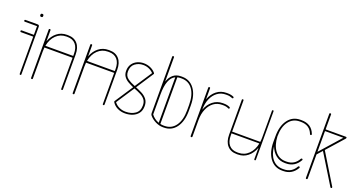

<svg xmlns="http://www.w3.org/2000/svg" viewBox="-39 -1232 3393 1808"><g transform="rotate(20 1657.5 -327.5)"><path d="M44 -380Q35 -380 35 -389Q35 -398 44 -398H166V-485H44Q35 -485 35 -494Q35 -503 44 -503H165Q183 -503 183 -485V-9Q183 0 174 0Q166 0 166 -9V-380ZM159 -597Q159 -611 174 -611Q188 -611 188 -597V-594Q188 -580 174 -580Q159 -580 159 -594Z M298 -9Q298 0 289 0Q280 0 280 -9V-493Q280 -501 289 -501Q298 -501 298 -493V-382Q319 -439 361 -472Q403 -505 459 -505H470Q531 -505 565 -466Q599 -427 599 -358V-9Q599 0 591 0Q582 0 582 -9V-320H300Q298 -300 298 -278ZM459 -488Q400 -488 358 -447.5Q316 -407 303 -338H582V-358Q582 -421 552.5 -454.5Q523 -488 470 -488Z M715 -9Q715 0 706 0Q697 0 697 -9V-493Q697 -501 706 -501Q715 -501 715 -493V-382Q736 -439 778 -472Q820 -505 876 -505H887Q948 -505 982 -466Q1016 -427 1016 -358V-9Q1016 0 1008 0Q999 0 999 -9V-320H717Q715 -300 715 -278ZM876 -488Q817 -488 775 -447.5Q733 -407 720 -338H999V-358Q999 -421 969.5 -454.5Q940 -488 887 -488Z M1094 -61Q1092 -64 1092 -67Q1092 -67 1092 -68Q1092 -68 1092 -68Q1092 -71 1094 -73L1213 -254Q1183 -267 1157 -282Q1131 -297 1114.5 -320Q1098 -343 1098 -377Q1098 -418 1117.5 -446Q1137 -474 1167.5 -487.5Q1198 -501 1231 -501Q1268 -501 1300 -486.5Q1332 -472 1352 -447Q1354 -444 1354 -441Q1354 -441 1354 -440Q1354 -440 1354 -440Q1354 -439 1352 -436L1239 -263Q1269 -251 1301 -235Q1333 -219 1354.5 -192.5Q1376 -166 1376 -124Q1376 -80 1355 -52Q1334 -24 1299.5 -10Q1265 4 1224 4Q1182 4 1147.5 -13Q1113 -30 1094 -61ZM1116 -377Q1116 -333 1147.5 -310Q1179 -287 1223 -270L1335 -440Q1317 -460 1290 -472Q1263 -484 1231 -484Q1186 -484 1151 -457.5Q1116 -431 1116 -377ZM1230 -247 1229 -248 1110 -67Q1128 -42 1158 -27.5Q1188 -13 1224 -13Q1281 -13 1319.5 -40Q1358 -67 1358 -124Q1358 -159 1341.5 -181Q1325 -203 1296 -218Q1267 -233 1230 -247Z M1782 -224Q1782 -120 1737 -58Q1692 4 1614 4H1603Q1567 4 1529.5 -14.5Q1492 -33 1467 -63Q1460 -72 1460 -85V-651Q1460 -659 1469 -659Q1478 -659 1478 -651V-407Q1494 -454 1525 -479.5Q1556 -505 1603 -505H1614Q1691 -505 1736.5 -443.5Q1782 -382 1782 -278ZM1765 -224V-278Q1765 -377 1725 -432.5Q1685 -488 1614 -488H1603Q1586 -488 1572 -484V-17Q1588 -13 1603 -13H1614Q1685 -13 1725 -69.5Q1765 -126 1765 -224ZM1478 -278V-78Q1507 -39 1554 -22V-478Q1478 -443 1478 -278Z M1897 -9Q1897 0 1888 0Q1879 0 1879 -9V-493Q1879 -501 1888 -501Q1897 -501 1897 -493V-382Q1918 -439 1960 -472Q2002 -505 2058 -505H2069Q2086 -505 2101.5 -502Q2117 -499 2130 -493Q2135 -490 2135 -485Q2135 -479 2131 -477Q2127 -475 2123 -477Q2112 -482 2098.5 -485Q2085 -488 2069 -488H2058Q2010 -488 1974 -461.5Q1938 -435 1917.5 -388Q1897 -341 1897 -278Q1918 -335 1960 -368.5Q2002 -402 2058 -402H2069Q2104 -402 2130 -389Q2135 -387 2135 -381Q2135 -376 2131 -373.5Q2127 -371 2123 -373Q2112 -379 2098.5 -382Q2085 -385 2069 -385H2058Q2010 -385 1974 -358.5Q1938 -332 1917.5 -284.5Q1897 -237 1897 -174Z M2533 -9Q2533 0 2526 0Q2517 0 2517 -9V-122Q2496 -64 2454 -30Q2412 4 2355 4H2344Q2283 4 2249 -35Q2215 -74 2215 -143V-493Q2215 -501 2224 -501Q2232 -501 2232 -493V-180H2514Q2517 -201 2517 -224V-493Q2517 -501 2526 -501Q2533 -501 2533 -493ZM2344 -13H2355Q2414 -13 2456 -54Q2498 -95 2511 -163H2232V-143Q2232 -80 2261 -46.5Q2290 -13 2344 -13Z M2945 -416Q2946 -415 2946 -412Q2946 -403 2937 -403Q2931 -403 2929 -409Q2899 -488 2810 -488H2799Q2729 -488 2688.5 -433Q2648 -378 2648 -284Q2652 -196 2692.5 -143Q2733 -90 2799 -90H2810Q2889 -90 2928 -162Q2931 -166 2936 -166Q2945 -166 2945 -157Q2945 -154 2944 -153Q2898 -72 2810 -72H2799Q2747 -72 2708.5 -102.5Q2670 -133 2650 -185Q2657 -104 2696.5 -58.5Q2736 -13 2799 -13H2810Q2889 -13 2928 -84Q2931 -88 2936 -88Q2945 -88 2945 -79Q2945 -76 2944 -75Q2898 4 2810 4H2799Q2721 4 2675.5 -58Q2630 -120 2630 -224V-278Q2630 -382 2675.5 -443.5Q2721 -505 2799 -505H2810Q2911 -505 2945 -416Z M3034 -651Q3034 -659 3043 -659Q3052 -659 3052 -651V-501H3256Q3264 -501 3264 -493Q3264 -489 3262 -486L3111 -316L3296 -13Q3297 -12 3297 -9Q3297 0 3288 0Q3284 0 3281 -4L3098 -302L3052 -250V-9Q3052 0 3043 0Q3034 0 3034 -9ZM3052 -484V-276L3236 -484Z"/></g></svg>

Font: Libertine Sup Thin
Style: Regular
Weight: 100
Designer: Bastien Sozeau
Foundry: NBR — Bastien Sozeau
Version: Version 2.003; ttfautohint (v1.8.4.7-5d5b);gftools[0.9.33]